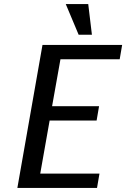

<svg xmlns="http://www.w3.org/2000/svg" viewBox="-20 -920 618 940"><path d="M365 -750 302 -900H412L430 -750ZM65 0 188 -700H578L566 -630H276L235 -400H465L453 -330H223L177 -70H467L455 0Z"/></svg>

Font: Scada
Style: Italic
Weight: 400
Italic angle: -10°
Designer: Jovanny Lemonad
Foundry: Jovanny Lemonad
Version: Version 4.100;PS 004.100;hotconv 1.0.88;makeotf.lib2.5.64775